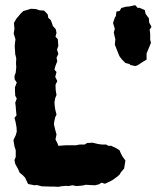

<svg xmlns="http://www.w3.org/2000/svg" viewBox="-20 -710 607 744"><path d="M206 -145 235 -147H254H274L289 -150H308L318 -156L339 -157L360 -152L374 -150H391L400 -145H411L430 -136L443 -128L449 -114L455 -103L466 -88L461 -57L449 -43L443 -33L435 -26L417 -13L410 -9L387 2L373 -2L364 4L348 8L329 7L312 6L300 9L276 11L261 8L245 11L237 10L216 12L207 14L189 13H177L142 12L123 7L114 8L89 3L83 -9L77 -22L66 -33L56 -41L51 -53L39 -75L36 -90L41 -102V-128L36 -143L32 -167L41 -186L45 -200L44 -217L40 -239L36 -253L44 -263L42 -282L41 -297L39 -312L45 -328L39 -339L38 -359V-372L45 -390L37 -402L36 -415L41 -429L43 -450L42 -464L43 -484L39 -500L38 -517L37 -530L38 -543L40 -558L33 -580L36 -598L34 -621L43 -637L59 -656L70 -667L100 -676L118 -675L134 -670L151 -669L165 -654L167 -641L176 -633L180 -624L185 -609L196 -597L199 -583L195 -568L204 -558L206 -532L201 -518L206 -501L199 -486L202 -473L195 -455L191 -440L199 -431L194 -412L202 -396L195 -381L196 -359L199 -342L194 -330L191 -313L192 -300L194 -286L199 -266L194 -256L190 -238L189 -228L194 -207L199 -189L195 -170L203 -154ZM425 -642 429 -648 431 -665 444 -668 450 -679 468 -684 481 -685 504 -690 514 -679 520 -680 541 -671 544 -657 548 -651 557 -639 558 -623 567 -606 560 -595 562 -579V-556L565 -544L558 -527L548 -503V-479L533 -470L513 -457L504 -454L486 -458L481 -462L466 -466L452 -480L443 -492L436 -509L425 -537L427 -558L423 -574L421 -585L425 -598L418 -621Z"/></svg>

Font: Winky Rough
Style: Bold
Weight: 700
Designer: Simon Atzbach
Foundry: typofactur
Version: Version 1.206; ttfautohint (v1.8.4.7-5d5b)